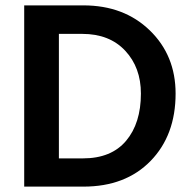

<svg xmlns="http://www.w3.org/2000/svg" viewBox="-20 -694 715 714"><path d="M290 0H70V-674H290Q441 -674 537 -581Q633 -488 633 -346Q633 -191 540 -95.5Q447 0 290 0ZM286 -568H199V-105H288Q394 -105 449 -170.5Q504 -236 504 -346Q504 -443 445.5 -505.5Q387 -568 286 -568Z"/></svg>

Font: Hind Siliguri SemiBold
Style: Regular
Weight: 600
Designer: Jyotish Sonowal
Foundry: Indian Type Foundry
Version: Version 1.001;PS 1.0;hotconv 1.0.86;makeotf.lib2.5.63406; tt